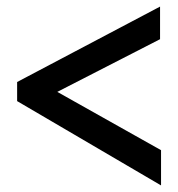

<svg xmlns="http://www.w3.org/2000/svg" viewBox="-20 -602 540 583"><path d="M466 -582 32 -353V-295L469 -39V-146L154 -323L466 -483Z"/></svg>

Font: Inconsolata
Style: Bold
Weight: 700
Monospace: yes
Designer: Raph Levien, Kirill Tkachev(cyreal.org)
Foundry: Raph Levien, Kirill Tkachev(cyreal.org)
Version: Version 1.014